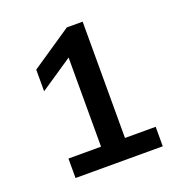

<svg xmlns="http://www.w3.org/2000/svg" viewBox="-99 -517 620 667"><g transform="rotate(-20 211.0 -183.0)"><path d="M278 -4H391.5V68H69V-4H189.5V-333.5L69.5 -252.5V-332.5L219.5 -434H278Z"/></g></svg>

Font: Encode Sans Semi Expanded Medium
Style: Regular
Weight: 500
Width: 6
Designer: Multiple Designers
Foundry: Impallari Type
Version: Version 2.000